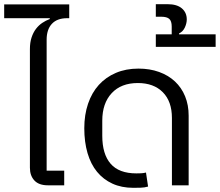

<svg xmlns="http://www.w3.org/2000/svg" viewBox="-27 -886 1051 918"><path d="M202 0Q159 0 137.5 -23Q116 -46 116 -84V-651Q116 -683 124 -707Q132 -731 145 -748Q158 -765 175 -776.5Q192 -788 211 -795V-799H-7V-865H304V-799H294Q246 -799 221 -772Q196 -745 196 -696V-70H280V0Z M610 12Q554 12 510.5 -8Q467 -28 437 -64.5Q407 -101 391.5 -154Q376 -207 376 -273Q376 -337 394 -390Q412 -443 445.5 -480Q479 -517 527 -537.5Q575 -558 635 -558Q689 -558 733.5 -542Q778 -526 809.5 -496.5Q841 -467 858 -425.5Q875 -384 875 -333V0H795V-322Q795 -401 751.5 -445Q708 -489 632 -489Q552 -489 507 -440.5Q462 -392 462 -309V-237Q462 -149 502 -103Q542 -57 625 -57Q636 -57 647.5 -57.5Q659 -58 671 -61L681 6Q664 11 645 11.5Q626 12 610 12Z M718 -722H794V-759Q794 -785 782.5 -795.5Q771 -806 744 -806H718V-866H774Q819 -866 842.5 -846Q866 -826 866 -793Q866 -775 857 -755Q848 -735 829 -726V-722H1004V-662H718Z"/></svg>

Font: IBM Plex Thai
Style: Regular
Weight: 400
Designer: Mike Abbink, Paul van der Laan, Pieter van Rosmalen, Ben Mitchell, Mark Frömberg
Foundry: Bold Monday
Version: Version 1.0